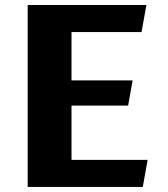

<svg xmlns="http://www.w3.org/2000/svg" viewBox="-20 -735 660 755"><path d="M88.9 0V-715.3H555.7L536.6 -608.9H261.2V-418.9H501.5L483.9 -319.8H261.2V-106.4H560.5L541.5 0Z"/></svg>

Font: Proza Libre
Style: Bold
Weight: 700
Designer: Jasper de Waard
Foundry: Jasper de Waard
Version: Version 1.000; ttfautohint (v1.4.1.8-43bc)